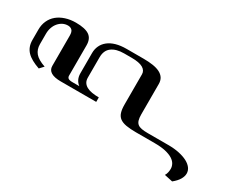

<svg xmlns="http://www.w3.org/2000/svg" viewBox="-918 349 1049 870"><g transform="rotate(30 -393.0 783.5)"><path d="M-757.8 850.6Q-780.3 842.8 -797.1 833.5Q-814 824.2 -825 812.7Q-835.9 801.3 -841.6 786.4Q-847.2 771.5 -847.2 752.4V698.2Q-847.2 672.9 -837.6 652.1Q-828.1 631.3 -810.8 616.9Q-793.5 602.5 -769 594.5Q-744.6 586.4 -715.3 586.4Q-667 586.4 -644.8 601.6Q-622.6 616.7 -622.6 651.4V810.1Q-622.6 818.8 -616.5 823.5Q-610.4 828.1 -593.3 828.1H-558.6Q-570.8 818.8 -577.1 805.7Q-583.5 792.5 -583.5 774.9V668.9Q-583.5 648.4 -575.4 631.1Q-567.4 613.8 -551.5 601.1Q-535.6 588.4 -512 581.5Q-488.3 574.7 -456.5 574.7H-368.7Q-340.8 574.7 -319.1 578.1Q-297.4 581.5 -282.5 589.1Q-267.6 596.7 -259.5 609.1Q-251.5 621.6 -251.5 639.6V798.3Q-251.5 816.9 -248 828.4Q-244.6 839.8 -236.8 846.2Q-229 852.5 -215.8 855Q-202.6 857.4 -183.1 857.4H-75.7Q-44.4 857.4 -19.3 862.8Q5.9 868.2 23.7 877.4Q41.5 886.7 51.3 899.7Q61 912.6 61 928.2Q61 942.9 51.5 959Q42 975.1 21.5 991.7L-21.5 982.4Q-16.1 973.6 -14.2 964.1Q-12.2 954.6 -12.2 945.8Q-12.2 933.1 -18.6 921.4Q-24.9 909.7 -39.3 900.6Q-53.7 891.6 -76.9 886.2Q-100.1 880.9 -134.3 880.9H-231.9Q-262.7 880.9 -283.4 877.2Q-304.2 873.5 -316.7 864.3Q-329.1 855 -334.2 838.9Q-339.4 822.8 -339.4 798.3V639.6Q-339.4 620.1 -358.4 609.1Q-377.4 598.1 -417.5 598.1H-456.5Q-497.6 598.1 -521 615.5Q-544.4 632.8 -544.4 668.9V774.9Q-544.4 790 -538.1 800Q-531.7 810.1 -520 816.4Q-508.3 822.8 -492.2 825.4Q-476.1 828.1 -456.5 828.1V851.6H-642.1Q-675.8 851.6 -693.1 841.1Q-710.4 830.6 -710.4 810.1V651.4Q-710.4 631.3 -718.5 623.5Q-726.6 615.7 -739.7 615.7Q-753.9 615.7 -766.1 621.8Q-778.3 627.9 -787.8 638.9Q-797.4 649.9 -802.7 665Q-808.1 680.2 -808.1 698.2V752.4Q-808.1 779.8 -792.7 798.3Q-777.3 816.9 -738.8 830.1Z"/></g></svg>

Font: Tunjung putih
Style: Regular
Weight: 400
Designer: R.S. Wihananto
Foundry: R.S. Wihananto
Version: Version 2.0.1